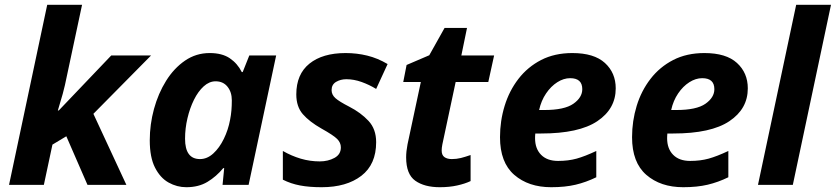

<svg xmlns="http://www.w3.org/2000/svg" viewBox="-20 -780 3526 810"><path d="M18.1 0 179.2 -759.8H326.2L253.9 -420.9Q250.5 -404.8 244.6 -383.8Q238.8 -362.8 232.9 -344Q227.1 -325.2 224.1 -314H228L449.2 -545.9H617.2L374 -299.8L513.2 0H349.1L259.8 -205.1L201.2 -169.9L165 0Z M766.1 9.8Q726.6 9.8 691.4 -9.8Q656.2 -29.3 634 -72.8Q611.8 -116.2 611.8 -188Q611.8 -254.9 629.6 -320.3Q647.5 -385.7 680.7 -439Q713.9 -492.2 760.5 -524.2Q807.1 -556.2 864.7 -556.2Q917 -556.2 949.5 -534.2Q981.9 -512.2 1000 -476.1H1003.9L1031.7 -545.9H1145L1028.8 0H918.9L925.8 -70.8H921.9Q892.6 -35.2 855.2 -12.7Q817.9 9.8 766.1 9.8ZM823.7 -108.9Q854 -108.9 879.9 -132.6Q905.8 -156.2 924.3 -194.3Q942.9 -232.4 950.7 -274.9Q954.6 -294.4 956.3 -314.2Q958 -334 958 -356.9Q958 -391.6 939.7 -414.3Q921.4 -437 889.6 -437Q862.8 -437 839.4 -415.8Q815.9 -394.5 798.3 -359.1Q780.8 -323.7 770.8 -281Q760.7 -238.3 760.7 -194.8Q760.7 -108.9 823.7 -108.9Z M1336.9 9.8Q1284.7 9.8 1245.8 2.4Q1207 -4.9 1173.3 -22V-143.1Q1210 -122.1 1248.8 -110.6Q1287.6 -99.1 1329.1 -99.1Q1363.8 -99.1 1390.9 -113.8Q1418 -128.4 1418 -158.2Q1418 -178.2 1402.3 -193.8Q1386.7 -209.5 1335.9 -237.8Q1285.2 -266.6 1257.6 -298.3Q1230 -330.1 1230 -381.8Q1230 -466.8 1285.4 -511.5Q1340.8 -556.2 1438 -556.2Q1485.4 -556.2 1529.3 -545.4Q1573.2 -534.7 1615.2 -509.8L1566.9 -404.8Q1538.1 -422.4 1505.6 -434.1Q1473.1 -445.8 1440.9 -445.8Q1417 -445.8 1397.9 -434.6Q1378.9 -423.3 1378.9 -399.9Q1378.9 -380.4 1395 -366Q1411.1 -351.6 1453.1 -330.1Q1502.4 -304.7 1534.7 -270Q1566.9 -235.4 1566.9 -180.2Q1566.9 -86.4 1504.4 -38.3Q1441.9 9.8 1336.9 9.8Z M1835.4 9.8Q1770.5 9.8 1731.9 -17.6Q1693.4 -44.9 1693.4 -116.2Q1693.4 -141.1 1699.2 -170.9L1755.4 -434.1H1681.2L1695.3 -505.9L1791 -546.9L1855.5 -662.1H1950.2L1926.3 -545.9H2064.5L2040 -434.1H1902.3L1846.2 -170.9Q1843.3 -156.2 1843.3 -145Q1843.3 -125.5 1855 -117.2Q1866.7 -108.9 1886.2 -108.9Q1906.2 -108.9 1924.6 -113.5Q1942.9 -118.2 1965.3 -126V-16.1Q1941.9 -4.9 1908.9 2.4Q1876 9.8 1835.4 9.8Z M2305.2 9.8Q2209.5 9.8 2149.4 -42.5Q2089.4 -94.7 2089.4 -201.2Q2089.4 -269.5 2108.9 -333.3Q2128.4 -397 2167.2 -447.3Q2206.1 -497.6 2262.9 -526.9Q2319.8 -556.2 2394.5 -556.2Q2486.3 -556.2 2532 -514.4Q2577.6 -472.7 2577.6 -407.2Q2577.6 -320.8 2500 -268.8Q2422.4 -216.8 2263.2 -216.8H2238.3Q2237.8 -210.9 2237.5 -206.5Q2237.3 -202.1 2237.3 -196.8Q2237.3 -152.8 2262.7 -127Q2288.1 -101.1 2334.5 -101.1Q2377.4 -101.1 2412.6 -110.8Q2447.8 -120.6 2495.6 -143.1V-32.2Q2452.6 -11.2 2408.2 -0.7Q2363.8 9.8 2305.2 9.8ZM2254.4 -315.9H2276.4Q2361.3 -315.9 2398.9 -342.3Q2436.5 -368.7 2436.5 -403.8Q2436.5 -450.2 2385.3 -450.2Q2357.9 -450.2 2331.1 -433.1Q2304.2 -416 2283.7 -385.7Q2263.2 -355.5 2254.4 -315.9Z M2862.3 9.8Q2766.6 9.8 2706.5 -42.5Q2646.5 -94.7 2646.5 -201.2Q2646.5 -269.5 2666 -333.3Q2685.5 -397 2724.4 -447.3Q2763.2 -497.6 2820.1 -526.9Q2877 -556.2 2951.7 -556.2Q3043.5 -556.2 3089.1 -514.4Q3134.8 -472.7 3134.8 -407.2Q3134.8 -320.8 3057.1 -268.8Q2979.5 -216.8 2820.3 -216.8H2795.4Q2794.9 -210.9 2794.7 -206.5Q2794.4 -202.1 2794.4 -196.8Q2794.4 -152.8 2819.8 -127Q2845.2 -101.1 2891.6 -101.1Q2934.6 -101.1 2969.7 -110.8Q3004.9 -120.6 3052.7 -143.1V-32.2Q3009.8 -11.2 2965.3 -0.7Q2920.9 9.8 2862.3 9.8ZM2811.5 -315.9H2833.5Q2918.5 -315.9 2956.1 -342.3Q2993.7 -368.7 2993.7 -403.8Q2993.7 -450.2 2942.4 -450.2Q2915 -450.2 2888.2 -433.1Q2861.3 -416 2840.8 -385.7Q2820.3 -355.5 2811.5 -315.9Z M3177.7 0 3338.9 -759.8H3485.8L3324.7 0Z"/></svg>

Font: Open Sans
Style: Bold Italic
Weight: 700
Italic angle: -12°
Designer: Monotype Design Team
Foundry: Monotype Imaging Inc.
Version: Version 3.003; ttfautohint (v1.8.4)